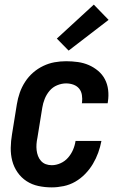

<svg xmlns="http://www.w3.org/2000/svg" viewBox="-20 -803 540 831"><path d="M204 8Q174 8 146 2Q118 -4 95 -19Q72 -34 56 -57Q40 -80 33 -107Q26 -134 26.5 -163.5Q27 -193 32 -222L53 -352Q57 -377 65.5 -401.5Q74 -426 88.5 -448.5Q103 -471 123 -488.5Q143 -506 167 -517.5Q191 -529 216 -533.5Q241 -538 266 -538Q292 -538 317 -534.5Q342 -531 364 -521.5Q386 -512 404.5 -496.5Q423 -481 434 -460Q445 -439 448 -414Q451 -389 447 -363Q447 -361 446.5 -359.5Q446 -358 446 -356H334Q334 -357 334.5 -357.5Q335 -358 335 -359Q337 -375 334.5 -391.5Q332 -408 322.5 -419.5Q313 -431 298 -436.5Q283 -442 266 -442Q247 -442 227.5 -434Q208 -426 194.5 -410Q181 -394 173.5 -375Q166 -356 163 -337L142 -207Q139 -193 138 -179.5Q137 -166 138.5 -153Q140 -140 144.5 -128Q149 -116 157.5 -106.5Q166 -97 178 -92.5Q190 -88 204 -88Q223 -88 242 -96.5Q261 -105 274.5 -120.5Q288 -136 296 -154.5Q304 -173 307 -193H419Q414 -167 405 -142Q396 -117 382 -93.5Q368 -70 348.5 -50Q329 -30 305.5 -16.5Q282 -3 255.5 2.5Q229 8 204 8ZM277 -584 226 -636 386 -783 450 -717Z"/></svg>

Font: Iosevka Curly Oblique
Style: Bold
Weight: 700
Italic angle: -9°
Monospace: yes
Designer: Belleve Invis
Foundry: Belleve Invis
Version: Version 11.1.0; ttfautohint (v1.8.3)